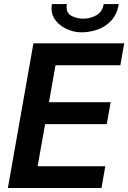

<svg xmlns="http://www.w3.org/2000/svg" viewBox="-20 -942 642 962"><path d="M147.5 -725H602.5L583 -615H258L225.5 -430H534.5L515 -320H206L168.5 -109H507.5L488.5 0H19.5ZM238 -899.5Q238 -909 240.5 -921.5H315Q313.5 -913.5 313.5 -906Q313.5 -875 339.5 -861.8Q365.5 -848.5 396.5 -848.5Q433.5 -848.5 463.5 -866Q493.5 -883.5 499.5 -921.5H575Q566.5 -869 536.2 -837.5Q506 -806 466.8 -793Q427.5 -780 387 -780Q353 -780 318.2 -794.8Q283.5 -809.5 260.8 -836.8Q238 -864 238 -899.5Z"/></svg>

Font: JuliaMono BoldItalic
Style: Regular
Weight: 700
Italic angle: -9°
Monospace: yes
Designer: cormullion
Foundry: corm
Version: Version 0.049; ttfautohint (v1.8.4)